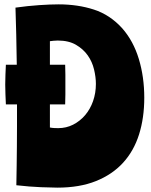

<svg xmlns="http://www.w3.org/2000/svg" viewBox="-20 -850 692 881"><path d="M51 -815Q108 -823 160 -826.5Q212 -830 249 -830Q337 -830 411 -806Q485 -782 541 -720Q592 -662 617 -579.5Q642 -497 642 -402Q642 -309 618 -233Q594 -157 544.5 -103Q495 -49 420 -19Q345 11 243 11Q220 11 168.5 9Q117 7 55 0Q56 -46 56.5 -90Q57 -134 57.5 -178.5Q58 -223 58 -270Q58 -317 58 -371H7Q6 -394 5 -416.5Q4 -439 4 -462Q4 -485 5 -508Q6 -531 7 -553H57Q56 -626 54.5 -692Q53 -758 51 -815ZM245 -664Q235 -664 226 -663Q217 -662 209 -661V-553H279Q280 -530 280 -507.5Q280 -485 280 -462Q280 -439 280 -416.5Q280 -394 279 -371H209V-265Q218 -263 229 -262.5Q240 -262 247 -262Q284 -262 315.5 -278Q347 -294 370.5 -321.5Q394 -349 407 -386Q420 -423 420 -465Q420 -496 411.5 -531.5Q403 -567 382.5 -596Q362 -625 328.5 -644.5Q295 -664 245 -664Z"/></svg>

Font: Ranchers
Style: Regular
Weight: 400
Designer: Pablo Impallari, Brenda Gallo
Foundry: Pablo Impallari, Brenda Gallo
Version: Version 1.000; ttfautohint (v0.8) -G 200 -r 50